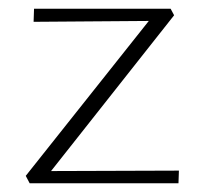

<svg xmlns="http://www.w3.org/2000/svg" viewBox="-20 -420 463 440"><path d="M97 -28 390 -29 389 0H48L39 -17L321 -372L57 -370L58 -400H371L379 -385Z"/></svg>

Font: EauTestInfant Light
Style: Regular
Weight: 300
Designer: Christian Thalmann (Catharsis Fonts)
Version: Version 0.001;PS 000.001;hotconv 1.0.88;makeotf.lib2.5.64775